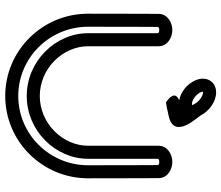

<svg xmlns="http://www.w3.org/2000/svg" viewBox="-76 -747 848 736"><g transform="rotate(90 348.0 -379.0)"><path d="M662.8 -562.7C662.8 -597.1 629.8 -615.6 600.7 -615.6C571.6 -615.6 538.7 -597 538.7 -562.6C538.7 -562.6 538.7 -404.1 538.7 -292.6C538.7 -195.4 453.2 -107.5 348 -107.5C242.8 -107.5 157.3 -195.4 157.3 -292.6C157.3 -404.1 157.3 -562.6 157.3 -562.6C157.3 -597 124.4 -615.6 95.3 -615.6C66.2 -615.6 33.2 -596.9 33.2 -562.7C33.2 -562.7 32.5 -454.2 32.5 -292.6C32.5 -117.4 173.9 25 348 25C522.1 25 663.5 -117.4 663.5 -292.6C663.5 -454.2 662.8 -562.7 662.8 -562.7ZM612.8 -561.6C612.8 -550.1 613.5 -445.1 613.5 -292.6C613.5 -144.8 494.2 -25 348 -25C201.8 -25 82.5 -144.8 82.5 -292.6C82.5 -445.6 83.2 -551.1 83.2 -561.6C84.4 -562.8 88.6 -565.6 95.3 -565.6C102.2 -565.6 106.5 -562.5 107.3 -561.6C107.3 -547.4 107.3 -398.8 107.3 -292.6C107.3 -166.8 215.4 -57.5 348 -57.5C480.6 -57.5 588.7 -166.8 588.7 -292.6C588.7 -399.1 588.7 -548.8 588.7 -561.6C589.8 -562.8 594 -565.6 600.7 -565.6C607.6 -565.6 611.9 -562.5 612.8 -561.6ZM334.3 -722.8C331.9 -728 331.5 -732 331.6 -733.3C332.3 -733.5 332.8 -733.5 333.8 -733.5C346.3 -733.5 369.9 -718.4 377.7 -701.7C378.3 -700.4 379.3 -698.7 380 -697.8C381.1 -696.2 382.2 -694.6 383.4 -693C377.3 -689.9 380.9 -691 376.9 -691C364.8 -691 342.3 -705.5 334.3 -722.8ZM289 -701.7C302.7 -672.3 331.7 -647.9 364.1 -642.1C362.7 -641.3 358.7 -639 355.9 -637.3C326.7 -619.3 372.5 -591.2 372.5 -591.2C385.8 -593.1 400.4 -595.8 413.7 -599.3C425 -602.2 469.8 -606.5 466.7 -644.3C464.3 -673.8 436.6 -704.7 421.9 -725.1C406.6 -755.5 371.1 -783.5 333.8 -783.5C318.6 -783.5 303.2 -778 293.1 -765.9C284.9 -756.3 281.5 -744.2 281.5 -732.8C281.6 -722.1 284.3 -711.7 289 -701.7Z"/></g></svg>

Font: Hi.
Style: Regular
Weight: 400
Designer: Mew Too, Robert Jablonski
Foundry: Cannot Into Space Fonts
Version: Version 1.996